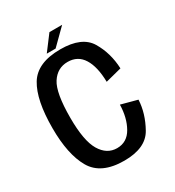

<svg xmlns="http://www.w3.org/2000/svg" viewBox="-170 -797 824 903"><g transform="rotate(-30 242.0 -346.0)"><path d="M240 4.5Q357 4.5 397 -67Q437 -138.5 440.5 -211L353 -234.5Q351.5 -164 323 -113.8Q294.5 -63.5 240 -63.5Q185 -63.5 152.5 -117.8Q120 -172 120 -297Q120 -432.5 152 -482Q184 -531.5 240 -531.5Q295 -531.5 323.2 -486.2Q351.5 -441 353 -358.5L440.5 -381Q437 -465.5 397 -532.8Q357 -600 240 -600Q114.5 -600 68.8 -524.8Q23 -449.5 23 -297Q23 -154 68.8 -74.8Q114.5 4.5 240 4.5ZM175 -614H223L305.5 -695.5H236.5Z"/></g></svg>

Font: Anybody SemiCondensed
Style: Regular
Weight: 400
Width: 4
Version: Version 1.113;gftools[0.9.25]